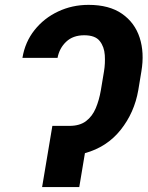

<svg xmlns="http://www.w3.org/2000/svg" viewBox="-20 -757 597 777"><path d="M211.4 -247.6H261.2Q302.7 -247.6 328.1 -266.8Q353.5 -286.1 367.4 -318.8Q381.3 -351.6 388.2 -392.1L400.9 -468.3Q406.2 -500 404.1 -533.9Q401.9 -567.9 383.5 -591.1Q365.2 -614.3 320.8 -614.3Q275.4 -614.3 247.8 -588.1Q220.2 -562 212.9 -522.9H70.8Q81.5 -587.4 119.9 -635.5Q158.2 -683.6 215.1 -710.4Q272 -737.3 338.4 -737.3Q421.9 -737.3 473.6 -701.4Q525.4 -665.5 545.2 -604.5Q564.9 -543.5 552.2 -468.3L539.6 -392.1Q523.9 -301.3 468.3 -231.4Q412.6 -161.6 323.7 -137.2L300.8 0H150.4L191.9 -247.6Z"/></svg>

Font: Inter Display
Style: Bold Italic
Weight: 700
Italic angle: -9.39999°
Designer: Rasmus Andersson
Foundry: rsms
Version: Version 4.000;git-a52131595